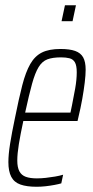

<svg xmlns="http://www.w3.org/2000/svg" viewBox="-20 -705 355 733"><path d="M120 8Q82 8 58 -0.5Q34 -9 23 -30Q12 -51 12 -86Q12 -115 18.5 -156Q25 -197 37 -254Q52 -329 65 -379.5Q78 -430 95.5 -460.5Q113 -491 140 -504.5Q167 -518 211 -518Q246 -518 267 -510.5Q288 -503 297.5 -486Q307 -469 307 -439Q307 -419 303.5 -390Q300 -361 294 -327Q288 -293 279 -256L276 -243H69Q58 -192 52 -155Q46 -118 46 -92Q46 -66 54 -51Q62 -36 78.5 -30Q95 -24 121 -24Q137 -24 155 -26Q173 -28 190.5 -31Q208 -34 221 -38L214 -5Q204 -2 188 1Q172 4 154.5 6Q137 8 120 8ZM76 -275H249L255 -304Q261 -333 267 -367Q273 -401 273 -429Q273 -455 266 -467Q259 -479 245.5 -482.5Q232 -486 213 -486Q181 -486 161 -478.5Q141 -471 127.5 -449Q114 -427 102.5 -385.5Q91 -344 76 -275ZM215 -624 228 -685H270L257 -624Z"/></svg>

Font: Saira UltraCondensed Thin
Style: Italic
Weight: 250
Width: 1
Italic angle: -12°
Designer: Hector Gatti with collaboration of the Omnibus-Type team
Foundry: Omnibus-Type
Version: Version 1.101